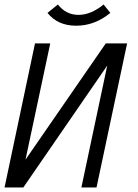

<svg xmlns="http://www.w3.org/2000/svg" viewBox="-44 -829 610 849"><path d="M110.8 -637.2H178.2L68.8 -123L423.8 -637.2H518.1L382.8 0H315.9L430.2 -539.1L59.1 0H-23.9ZM443.8 -772Q375 -715.3 293 -715.3Q210.9 -715.3 166 -772L211.9 -809.1Q248 -763.2 303.2 -763.2Q357.9 -763.2 414.1 -809.1Z"/></svg>

Font: Anonymous Pro
Style: Italic
Weight: 400
Italic angle: -12°
Monospace: yes
Designer: Mark Simonson
Version: Version 1.003